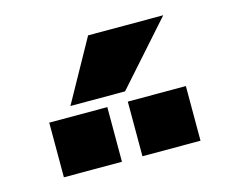

<svg xmlns="http://www.w3.org/2000/svg" viewBox="-63 -1056 653 543"><g transform="rotate(-15 263.0 -785.0)"><path d="M293 -790H133L233 -970H453ZM293 -600V-760H463V-600ZM63 -600V-760H233V-600Z"/></g></svg>

Font: Mplus 1p Black
Style: Regular
Weight: 900
Version: Version 1.061